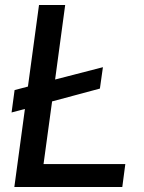

<svg xmlns="http://www.w3.org/2000/svg" viewBox="-20 -743 572 763"><path d="M153 -91 187 -340 377 -391 389 -476 199 -427 239 -723H135L91 -399L38 -385L26 -296L79 -310L37 0H466L478 -91Z"/></svg>

Font: United Sans Medium
Style: Italic
Weight: 500
Italic angle: -8°
Designer: Pablo Impallari, Rodrigo Fuenzalida (Modified by Dan O. Williams)
Version: Version 1.000;PS 001.000;hotconv 1.0.88;makeotf.lib2.5.64775